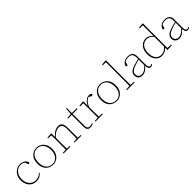

<svg xmlns="http://www.w3.org/2000/svg" viewBox="402 -2352 3970 3970"><g transform="rotate(-45 2386.5 -367.5)"><path d="M272 13Q208 13 158 -18.5Q108 -50 80 -106Q52 -162 52 -235Q52 -314 84.5 -369Q117 -424 169 -453.5Q221 -483 280 -483Q333 -483 376 -457Q419 -431 441 -378Q436 -358 419 -358Q400 -358 393 -377L370 -436Q346 -451 324 -457Q302 -463 278 -463Q224 -463 180 -434.5Q136 -406 110 -355Q84 -304 84 -236Q84 -171 108.5 -120.5Q133 -70 176 -41.5Q219 -13 274 -13Q318 -13 358.5 -29.5Q399 -46 431 -79L442 -69Q412 -33 371 -10Q330 13 272 13Z M757 13Q704 13 654 -13Q604 -39 572 -93.5Q540 -148 540 -233Q540 -319 572 -374Q604 -429 654 -456Q704 -483 757 -483Q811 -483 860.5 -456Q910 -429 942 -374Q974 -319 974 -233Q974 -148 942 -93.5Q910 -39 860.5 -13Q811 13 757 13ZM757 -7Q840 -7 891 -67Q942 -127 942 -233Q942 -339 891 -401Q840 -463 757 -463Q674 -463 623 -401Q572 -339 572 -233Q572 -127 623 -67Q674 -7 757 -7Z M1069 0V-20L1159 -25Q1160 -51 1160 -84.5Q1160 -118 1160.5 -151Q1161 -184 1161 -210V-259Q1161 -312 1160.5 -360Q1160 -408 1158 -446H1065V-466L1177 -478L1187 -472L1189 -370Q1244 -433 1294 -458Q1344 -483 1389 -483Q1445 -483 1477.5 -445.5Q1510 -408 1510 -314V-210Q1510 -183 1510.5 -149.5Q1511 -116 1511.5 -83.5Q1512 -51 1512 -25L1593 -20V0H1390V-20L1480 -25Q1481 -51 1481 -83.5Q1481 -116 1481.5 -149.5Q1482 -183 1482 -210V-315Q1482 -392 1454 -423.5Q1426 -455 1382 -455Q1361 -455 1331.5 -446.5Q1302 -438 1266 -414.5Q1230 -391 1189 -345V-210Q1189 -184 1189.5 -150.5Q1190 -117 1190.5 -84Q1191 -51 1191 -25L1272 -20V0Z M1851 13Q1796 13 1775 -17Q1754 -47 1754 -103Q1754 -124 1754.5 -139Q1755 -154 1755 -174V-446H1645V-466L1754 -471L1765 -619H1787L1783 -470H1928V-446H1783V-106Q1783 -56 1801 -33.5Q1819 -11 1854 -11Q1879 -11 1895 -15.5Q1911 -20 1930 -29L1937 -15Q1903 13 1851 13Z M2005 0V-20L2095 -25Q2096 -51 2096 -84.5Q2096 -118 2096.5 -151Q2097 -184 2097 -210V-259Q2097 -312 2096.5 -360Q2096 -408 2094 -446H2001V-466L2113 -478L2123 -472L2125 -343Q2147 -404 2193.5 -443.5Q2240 -483 2293 -483Q2319 -483 2337 -475Q2355 -467 2359 -456Q2359 -428 2329 -428Q2316 -428 2305 -435Q2294 -442 2279 -455L2270 -463Q2182 -441 2125 -310V-210Q2125 -184 2125.5 -150.5Q2126 -117 2126.5 -84Q2127 -51 2127 -25L2221 -20V0Z M2616 13Q2563 13 2513 -13Q2463 -39 2431 -93.5Q2399 -148 2399 -233Q2399 -319 2431 -374Q2463 -429 2513 -456Q2563 -483 2616 -483Q2670 -483 2719.5 -456Q2769 -429 2801 -374Q2833 -319 2833 -233Q2833 -148 2801 -93.5Q2769 -39 2719.5 -13Q2670 13 2616 13ZM2616 -7Q2699 -7 2750 -67Q2801 -127 2801 -233Q2801 -339 2750 -401Q2699 -463 2616 -463Q2533 -463 2482 -401Q2431 -339 2431 -233Q2431 -127 2482 -67Q2533 -7 2616 -7Z M2923 0V-20L3023 -25Q3024 -51 3024 -84.5Q3024 -118 3024.5 -151Q3025 -184 3025 -210V-716H2934V-736L3041 -748L3055 -740L3053 -598V-210Q3053 -184 3053.5 -150.5Q3054 -117 3054.5 -84Q3055 -51 3055 -25L3151 -20V0Z M3613 13Q3579 13 3563.5 -13Q3548 -39 3544 -88Q3498 -37 3458.5 -12Q3419 13 3368 13Q3315 13 3280 -17.5Q3245 -48 3245 -104Q3245 -158 3283 -194Q3321 -230 3394 -254Q3432 -266 3470 -275Q3508 -284 3543 -292V-324Q3543 -380 3529.5 -410Q3516 -440 3489 -451.5Q3462 -463 3422 -463Q3365 -463 3319 -433L3303 -373Q3298 -351 3279 -351Q3262 -351 3257 -370Q3273 -426 3317 -454.5Q3361 -483 3424 -483Q3497 -483 3534 -449Q3571 -415 3571 -339V-112Q3571 -53 3584 -32Q3597 -11 3621 -11Q3631 -11 3641 -14.5Q3651 -18 3664 -28L3674 -14Q3662 -2 3646 5.5Q3630 13 3613 13ZM3275 -110Q3275 -64 3302.5 -38.5Q3330 -13 3376 -13Q3417 -13 3455 -36Q3493 -59 3543 -112V-274Q3507 -265 3468.5 -254.5Q3430 -244 3395 -231Q3275 -187 3275 -110Z M3777 -227Q3777 -157 3799.5 -109Q3822 -61 3860 -36.5Q3898 -12 3945 -12Q3992 -12 4030 -32Q4068 -52 4105 -98V-379Q4072 -418 4036.5 -438Q4001 -458 3957 -458Q3907 -458 3866 -433Q3825 -408 3801 -357Q3777 -306 3777 -227ZM4102 6 4104 -69Q4070 -24 4028 -5.5Q3986 13 3942 13Q3884 13 3839.5 -18Q3795 -49 3770 -103.5Q3745 -158 3745 -227Q3745 -307 3773 -364.5Q3801 -422 3849 -452.5Q3897 -483 3957 -483Q3993 -483 4032 -464Q4071 -445 4105 -404V-716H4014V-736L4121 -748L4135 -740L4133 -602V-25L4239 -20V0Z M4693 13Q4659 13 4643.5 -13Q4628 -39 4624 -88Q4578 -37 4538.5 -12Q4499 13 4448 13Q4395 13 4360 -17.5Q4325 -48 4325 -104Q4325 -158 4363 -194Q4401 -230 4474 -254Q4512 -266 4550 -275Q4588 -284 4623 -292V-324Q4623 -380 4609.5 -410Q4596 -440 4569 -451.5Q4542 -463 4502 -463Q4445 -463 4399 -433L4383 -373Q4378 -351 4359 -351Q4342 -351 4337 -370Q4353 -426 4397 -454.5Q4441 -483 4504 -483Q4577 -483 4614 -449Q4651 -415 4651 -339V-112Q4651 -53 4664 -32Q4677 -11 4701 -11Q4711 -11 4721 -14.5Q4731 -18 4744 -28L4754 -14Q4742 -2 4726 5.5Q4710 13 4693 13ZM4355 -110Q4355 -64 4382.5 -38.5Q4410 -13 4456 -13Q4497 -13 4535 -36Q4573 -59 4623 -112V-274Q4587 -265 4548.5 -254.5Q4510 -244 4475 -231Q4355 -187 4355 -110Z"/></g></svg>

Font: Source Serif Pro ExtraLight
Style: Regular
Weight: 200
Designer: Frank Grießhammer
Foundry: Adobe Systems Incorporated
Version: Version 3.001;hotconv 1.0.111;makeotfexe 2.5.65597